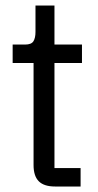

<svg xmlns="http://www.w3.org/2000/svg" viewBox="-20 -678 358 698"><path d="M273 0H180Q140 0 121 -19Q102 -38 102 -78V-449H26V-516H71Q94 -516 101.5 -528Q109 -540 109 -562V-658H178V-516H278V-449H178V-67H273Z"/></svg>

Font: IBM Plex Sans Condensed
Style: Regular
Weight: 400
Width: 3
Designer: Mike Abbink, Paul van der Laan, Pieter van Rosmalen
Foundry: Bold Monday
Version: Version 3.201